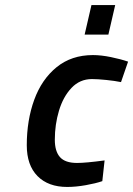

<svg xmlns="http://www.w3.org/2000/svg" viewBox="-20 -729 527 760"><path d="M86 -154Q86 -253 115.5 -334Q145 -415 204 -463Q263 -511 348 -511Q380 -511 419 -503Q458 -495 487 -485L459 -404Q435 -409 400.5 -412.5Q366 -416 344 -416Q296 -416 263 -381Q230 -346 213.5 -291Q197 -236 197 -176Q197 -130 217.5 -107Q238 -84 285 -84Q319 -84 394 -94L385 -12Q359 -3 319.5 4Q280 11 246 11Q171 11 128.5 -32Q86 -75 86 -154ZM342 -709H436L409 -592H315Z"/></svg>

Font: Cairo SemiBold
Style: Italic
Weight: 600
Italic angle: -13°
Designer: Mohamed Gaber, Accademia di Belle Arti di Urbino and others
Foundry: Kief Type Foundry, Accademia di Belle Arti di Urbino and others
Version: Version 3.011